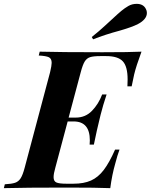

<svg xmlns="http://www.w3.org/2000/svg" viewBox="-63 -976 782 996"><path d="M671 -708Q643 -632 633 -590Q628 -568 620 -528H598Q599 -541 599 -564Q599 -631 574 -658Q549 -685 488 -685H457Q422 -685 404.5 -679.5Q387 -674 376.5 -657Q366 -640 356 -602L293 -366H330Q380 -366 414 -401Q448 -436 467 -486H490Q471 -429 459 -381L453 -356Q441 -309 424 -226H402Q403 -233 403 -248Q403 -346 319 -346H288L224 -106Q215 -75 215 -57Q215 -36 229.5 -29.5Q244 -23 281 -23H318Q372 -23 409 -39.5Q446 -56 475 -94Q504 -132 534 -200H557Q546 -171 535 -128Q518 -69 509 0Q441 -3 282 -3Q66 -3 -43 0L-38 -20Q-2 -22 15.5 -28Q33 -34 44 -51Q55 -68 65 -106L197 -602Q205 -636 205 -650Q205 -672 190.5 -679Q176 -686 138 -688L143 -708Q252 -705 468 -705Q610 -705 671 -708ZM518 -876Q549 -905 566.5 -919.5Q584 -934 603 -945Q622 -956 646 -956Q681 -956 694 -929Q699 -920 699 -909Q699 -892 687 -877.5Q675 -863 654 -852Q637 -843 611.5 -834Q586 -825 558 -817Q483 -797 420 -772L413 -784Q452 -815 482 -843Q512 -871 518 -876Z"/></svg>

Font: Playfair Display SC
Style: Bold Italic
Weight: 700
Italic angle: -14°
Designer: Claus Eggers Sørensen
Foundry: Claus Eggers Sørensen
Version: Version 1.200; ttfautohint (v1.6)